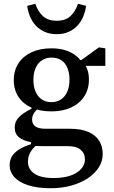

<svg xmlns="http://www.w3.org/2000/svg" viewBox="-20 -762 605 1017"><path d="M248 235Q177 235 128.5 219Q80 203 55.5 175.5Q31 148 31 113Q31 84 46 62Q61 40 92.5 23Q124 6 174 -7L181 0Q164 13 152 28Q140 43 134 59.5Q128 76 128 95Q128 120 142.5 139.5Q157 159 186.5 170Q216 181 263 181Q318 181 355 167.5Q392 154 411 131.5Q430 109 430 83Q430 51 407.5 31.5Q385 12 337 12H208Q191 12 175 11.5Q159 11 144 10V-9Q105 -16 81.5 -34Q58 -52 58 -87Q58 -119 81 -142Q104 -165 147 -186V-210L197 -202Q173 -181 161.5 -165Q150 -149 150 -129Q150 -105 167 -92.5Q184 -80 223 -80H350Q410 -80 448.5 -63Q487 -46 505.5 -16Q524 14 524 54Q524 91 504 123.5Q484 156 447 181Q410 206 359.5 220.5Q309 235 248 235ZM252 -172Q193 -172 148 -191.5Q103 -211 78 -248.5Q53 -286 53 -338Q53 -389 78 -427Q103 -465 148 -485.5Q193 -506 252 -506Q293 -506 324 -496.5Q355 -487 377.5 -470.5Q400 -454 413 -433L422 -432Q436 -414 443.5 -391.5Q451 -369 451 -340Q451 -289 426 -251Q401 -213 356.5 -192.5Q312 -172 252 -172ZM252 -221Q282 -221 303.5 -235.5Q325 -250 336.5 -277Q348 -304 348 -340Q348 -376 337 -402.5Q326 -429 304.5 -443Q283 -457 253 -457Q224 -457 202 -442.5Q180 -428 168.5 -401.5Q157 -375 157 -339Q157 -303 168.5 -276.5Q180 -250 201 -235.5Q222 -221 252 -221ZM385 -413V-444H411L504 -511L538 -506V-413ZM124 -731 167 -742Q180 -702 207 -677Q234 -652 280 -652Q327 -652 353.5 -677Q380 -702 393 -742L436 -731Q432 -701 420.5 -673.5Q409 -646 389.5 -625.5Q370 -605 343 -593Q316 -581 280 -581Q245 -581 217.5 -593Q190 -605 170.5 -625.5Q151 -646 139.5 -673.5Q128 -701 124 -731Z"/></svg>

Font: Source Serif 4 Medium
Style: Regular
Weight: 500
Designer: Frank Grießhammer
Foundry: Adobe Systems Incorporated
Version: Version 4.004;hotconv 1.0.116;makeotfexe 2.5.65601